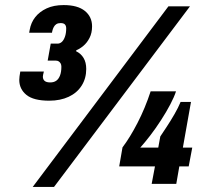

<svg xmlns="http://www.w3.org/2000/svg" viewBox="-20 -725 856 757"><path d="M109 12 644 -700H729L193 12ZM174 -328Q112 -328 84 -351Q56 -374 56 -410Q56 -416 57 -424Q58 -432 60 -443H153Q151 -435 150 -430.5Q149 -426 149 -423Q149 -412 156 -406Q163 -400 178 -400Q192 -400 201.5 -406.5Q211 -413 216.5 -427Q222 -441 222 -462Q222 -470 219 -475Q216 -480 211.5 -483Q207 -486 200 -486H168L180 -553H207Q216 -553 223.5 -559.5Q231 -566 236 -580Q241 -594 241 -613Q241 -623 236 -628.5Q231 -634 219 -634Q209 -634 202.5 -630Q196 -626 192 -618.5Q188 -611 186 -602L185 -596H95L97 -607Q102 -636 119 -657.5Q136 -679 164 -692Q192 -705 231 -705Q286 -705 314.5 -682Q343 -659 343 -621Q343 -595 333 -575.5Q323 -556 308.5 -544Q294 -532 281 -527L280 -523Q299 -514 309.5 -496.5Q320 -479 320 -453Q320 -416 302 -387.5Q284 -359 251 -343.5Q218 -328 174 -328ZM578 0 591 -69H450L463 -144Q492 -182 522 -240Q552 -298 574 -365H674Q667 -343 651.5 -313.5Q636 -284 615 -251.5Q594 -219 572.5 -191Q551 -163 533 -143H604L612 -187Q622 -202 637.5 -225.5Q653 -249 668 -275Q683 -301 692 -323H733L701 -143H738L724 -69H687L675 0Z"/></svg>

Font: Archivo Condensed Black
Style: Italic
Weight: 900
Width: 3
Italic angle: -10°
Designer: Hector Gatti
Foundry: Omnibus-Type
Version: Version 2.001